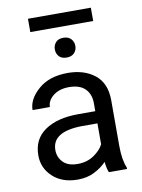

<svg xmlns="http://www.w3.org/2000/svg" viewBox="-93 -911 731 985"><g transform="rotate(-10 272.0 -418.5)"><path d="M395 0Q386.2 -19 382.3 -55.7Q356.9 -28.8 318.8 -9.5Q280.8 9.8 231.9 9.8Q150.9 9.8 102.1 -35.6Q53.2 -81.1 53.2 -147Q53.2 -231.9 117.7 -276.1Q182.1 -320.3 291 -320.3H380.4V-362.3Q380.4 -409.2 352.3 -437.3Q324.2 -465.3 269 -465.3Q217.8 -465.3 186.3 -440.2Q154.8 -415 154.8 -381.8H64.5Q64.5 -438.5 121.6 -488.3Q178.7 -538.1 274.4 -538.1Q360.4 -538.1 415.5 -494.1Q470.7 -450.2 470.7 -361.3V-124Q470.7 -50.8 489.3 -7.8V0ZM245.1 -69.3Q293.9 -69.3 329.8 -93.8Q365.7 -118.2 380.4 -147.9V-256.8H296.4Q144 -253.9 144 -159.2Q144 -121.6 169.4 -95.5Q194.8 -69.3 245.1 -69.3ZM450.2 -847.2V-777.8H122.6V-847.2ZM284.2 -719.7Q310.1 -719.7 324 -704.6Q337.9 -689.5 337.9 -668Q337.9 -646.5 324 -631.6Q310.1 -616.7 284.2 -616.7Q257.8 -616.7 244.4 -631.6Q231 -646.5 231 -668Q231 -689.5 244.4 -704.6Q257.8 -719.7 284.2 -719.7Z"/></g></svg>

Font: Roboto21382017
Style: Regular
Weight: 400
Designer: Christian Robertson
Foundry: Google
Version: Version 2.138; 2017